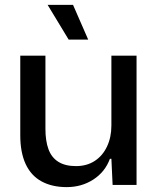

<svg xmlns="http://www.w3.org/2000/svg" viewBox="-20 -757 651 786"><path d="M253 9Q193 9 150 -14.5Q107 -38 85 -85.5Q63 -133 63 -203V-529H166V-229Q166 -180 178.5 -146Q191 -112 219 -94.5Q247 -77 291 -77Q335 -77 367.5 -98Q400 -119 418 -157Q436 -195 436 -243V-529H539V0H441L436 -107H430Q410 -53 362 -22Q314 9 253 9ZM261 -595 175 -737H279L341 -595Z"/></svg>

Font: Mona Sans ExtraLight Medium
Style: Regular
Weight: 500
Version: Version 2.000